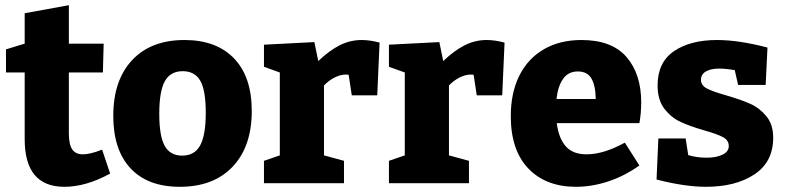

<svg xmlns="http://www.w3.org/2000/svg" viewBox="-20 -705 3020 739"><path d="M404 -37Q311 14 228 14Q75 14 75 -169V-426H3V-515L75 -537V-654L245 -685V-537H379L376 -426H245V-192Q245 -149 258 -130Q271 -111 299 -111Q327 -111 373 -129Z M949 -278Q949 -141 875.5 -63.5Q802 14 672 14Q549 14 482.5 -57Q416 -128 416 -259Q416 -396 488.5 -473.5Q561 -551 690 -551Q813 -551 881 -480Q949 -409 949 -278ZM593 -267Q593 -181 614 -143.5Q635 -106 681 -106Q729 -106 750.5 -145.5Q772 -185 772 -271Q772 -357 751 -394Q730 -431 683 -431Q636 -431 614.5 -392.5Q593 -354 593 -267Z M1441 -541 1432 -338H1334L1322 -417Q1319 -418 1311 -418Q1290 -418 1267.5 -406.5Q1245 -395 1227 -376V-107L1304 -86V0H996V-86L1057 -107V-426L996 -448V-533L1190 -543L1205 -470Q1248 -511 1288 -531Q1328 -551 1372 -551Q1404 -551 1441 -541Z M1922 -541 1913 -338H1815L1803 -417Q1800 -418 1792 -418Q1771 -418 1748.5 -406.5Q1726 -395 1708 -376V-107L1785 -86V0H1477V-86L1538 -107V-426L1477 -448V-533L1671 -543L1686 -470Q1729 -511 1769 -531Q1809 -551 1853 -551Q1885 -551 1922 -541Z M2441 -231H2123Q2130 -174 2157 -142.5Q2184 -111 2238 -111Q2303 -111 2385 -156L2441 -68Q2383 -27 2320.5 -6.5Q2258 14 2197 14Q2081 14 2013.5 -56.5Q1946 -127 1946 -258Q1946 -348 1979 -414Q2012 -480 2073.5 -515.5Q2135 -551 2218 -551Q2335 -551 2391.5 -485.5Q2448 -420 2448 -311Q2448 -270 2441 -231ZM2122 -324H2273Q2272 -377 2256 -403.5Q2240 -430 2204 -430Q2167 -430 2147 -401Q2127 -372 2122 -324Z M2775 -338Q2830 -322 2866.5 -306Q2903 -290 2929.5 -258Q2956 -226 2956 -175Q2956 -82 2884 -34Q2812 14 2697 14Q2616 14 2507 -14L2514 -172H2619L2629 -108Q2662 -98 2700 -98Q2736 -98 2760.5 -109.5Q2785 -121 2785 -143Q2785 -165 2763 -177Q2741 -189 2691 -203Q2636 -219 2600 -235.5Q2564 -252 2537.5 -286Q2511 -320 2511 -376Q2511 -465 2574 -508Q2637 -551 2740 -551Q2823 -551 2934 -522L2927 -378H2821L2808 -435Q2774 -441 2748 -441Q2716 -441 2697 -430Q2678 -419 2678 -398Q2678 -376 2701.5 -364Q2725 -352 2775 -338Z"/></svg>

Font: Bitter Pro ExtraBold
Style: Regular
Weight: 800
Designer: Sol Matas, and Bitter project Authors
Foundry: Sol Matas
Version: Version 1.010